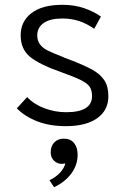

<svg xmlns="http://www.w3.org/2000/svg" viewBox="-20 -515 521 799"><path d="M50 -64 93 -111Q121 -81 165 -64.5Q209 -48 255 -48Q363 -48 363 -115Q363 -139 353.5 -153.5Q344 -168 317 -181.5Q290 -195 234 -215Q143 -247 104.5 -279Q66 -311 66 -368Q66 -426 111 -460.5Q156 -495 240 -495Q289 -495 330 -481Q371 -467 400 -446L372 -395Q341 -417 309 -427.5Q277 -438 239 -438Q188 -438 161.5 -419Q135 -400 135 -368Q135 -345 147 -329.5Q159 -314 180 -304Q201 -294 244 -277Q249 -274 254.5 -272.5Q260 -271 264 -269Q330 -244 364 -225Q398 -206 414.5 -180.5Q431 -155 431 -115Q431 -56 384.5 -23Q338 10 254 10Q188 10 136.5 -9.5Q85 -29 50 -64ZM186 235Q213 222 230 203.5Q247 185 252 165Q242 167 238 167Q218 167 204.5 153.5Q191 140 191 119Q191 93 206 77.5Q221 62 246 62Q273 62 288 80Q303 98 303 129Q303 172 276.5 207.5Q250 243 205 264Z"/></svg>

Font: Niramit Light
Style: Regular
Weight: 300
Designer: Katatrad Aksorn Co.,Ltd.
Foundry: Cadson Demak Co.,Ltd.
Version: Version 1.000; ttfautohint (v1.6)